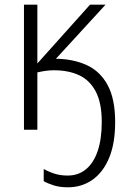

<svg xmlns="http://www.w3.org/2000/svg" viewBox="-20 -552 549 817"><path d="M470 -33Q470 58 444.5 119.5Q419 181 373.5 213Q328 245 269 245Q236 245 211 237.5Q186 230 166 219V167Q187 179 212 187Q237 195 268 195Q313 195 345.5 168.5Q378 142 395.5 91Q413 40 413 -33Q413 -113 388 -161.5Q363 -210 317.5 -231.5Q272 -253 209 -253Q191 -253 174 -250.5Q157 -248 139 -244V0H82V-532H139V-282L363 -532H429L218 -302Q292 -301 349 -275Q406 -249 438 -190Q470 -131 470 -33Z"/></svg>

Font: Noto Sans Display Light
Style: Regular
Weight: 300
Designer: Monotype Design Team
Foundry: Monotype Imaging Inc.
Version: Version 2.003